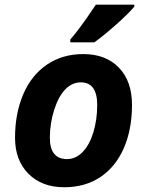

<svg xmlns="http://www.w3.org/2000/svg" viewBox="-20 -786 625 816"><path d="M541 -339.8C541 -407.2 522.5 -460.1 485.4 -498.5C448.2 -536.9 397.8 -556.2 334 -556.2C275.1 -556.2 223.6 -541.3 179.7 -511.5C135.7 -481.7 102.1 -439.7 78.9 -385.5C55.6 -331.3 43.9 -269.5 43.9 -200.2C43.9 -136.7 62.9 -85.9 100.8 -47.6C138.8 -9.4 189.5 9.8 252.9 9.8C312.5 9.8 363.9 -4.8 407.2 -33.9C450.5 -63.1 483.6 -104.2 506.6 -157.2C529.5 -210.3 541 -271.2 541 -339.8ZM393.1 -339.8C393.1 -297.9 387.6 -259 376.7 -223.4C365.8 -187.7 350.6 -159.9 331.1 -139.9C311.5 -119.9 289.6 -109.9 265.1 -109.9C216.3 -109.9 191.9 -140 191.9 -200.2C191.9 -240.9 198 -280.4 210.2 -318.8C222.4 -357.3 238.2 -386.4 257.6 -406.2C276.9 -426.1 298.8 -436 323.2 -436C369.8 -436 393.1 -404 393.1 -339.8ZM278.8 -618.2V-606H380.9C408.9 -626.1 440.4 -651.9 475.6 -683.3C510.7 -714.8 535.8 -739.6 550.8 -757.8V-766.1H387.2C340.7 -696.1 304.5 -646.8 278.8 -618.2Z"/></svg>

Font: OpenSans
Style: Bold Italic
Weight: 700
Italic angle: -12°
Foundry: Ascender Corporation
Version: Version 1.10; ttfautohint (v1.2) -l 8 -r 50 -G 200 -x 14 -D 